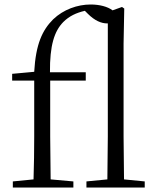

<svg xmlns="http://www.w3.org/2000/svg" viewBox="-20 -833 697 853"><path d="M456 0H623V-27L531 -36L529 -227V-639L532 -795L522 -802L480 -787C458 -804 421 -813 383 -813C324 -813 262 -791 216 -747C168 -699 139 -637 132 -514L34 -505V-475H132V-227C132 -164 131 -99 129 -36L37 -27V0H306V-27L205 -36L203 -227V-475H361V-512H202C201 -631 221 -694 261 -735C288 -762 319 -776 357 -785L370 -772C401 -741 430 -729 456 -729H459V-227L457 -36L364 -27V0Z"/></svg>

Font: Noto Serif KR Light
Style: Regular
Weight: 300
Designer: Ryoko NISHIZUKA 西塚涼子 (kana & ideographs); Frank Grießhammer (Latin, Greek & Cyrillic); Wenlong ZHANG 张文龙 (bopomofo); San
Foundry: Adobe
Version: Version 2.001;hotconv 1.1.0;makeotfexe 2.6.0